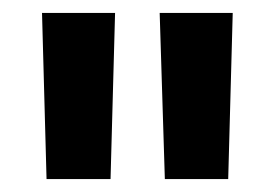

<svg xmlns="http://www.w3.org/2000/svg" viewBox="-20 -732 425 297"><path d="M45 -712H158L151 -455H52ZM227 -712H340L333 -455H235Z"/></svg>

Font: KoHo
Style: Bold
Weight: 700
Designer: Cadson Demak & Katatrad Team
Foundry: Cadson Demak Co.,Ltd.
Version: Version 1.000; ttfautohint (v1.6)